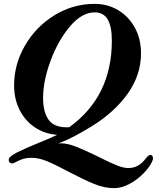

<svg xmlns="http://www.w3.org/2000/svg" viewBox="-20 -684 812 994"><path d="M759 118Q765 118 768.5 123Q772 128 772 136Q772 142 769 149Q757 178 725 211.5Q693 245 651.5 267.5Q610 290 571 290Q520 290 466.5 268Q413 246 333 204Q268 169 224.5 151Q181 133 145 133Q113 133 90 142Q83 145 77.5 147.5Q72 150 68 152Q50 162 43 162Q35 162 30 157Q25 152 25 144Q25 127 66.5 106Q108 85 184 54Q253 26 276 14H277Q214 10 163 -23Q112 -56 82.5 -113Q53 -170 53 -242Q53 -351 109.5 -448.5Q166 -546 262 -605Q358 -664 470 -664Q537 -664 591.5 -631.5Q646 -599 678 -541Q710 -483 710 -408Q710 -296 641 -199Q572 -102 453 -29Q402 2 364.5 21.5Q327 41 282 59Q287 58 297 58Q329 58 371.5 74.5Q414 91 476 121L496 131Q552 159 586 172.5Q620 186 644 186Q699 186 734 137Q749 118 759 118ZM338 -25Q559 -184 559 -473Q559 -547 537.5 -583.5Q516 -620 470 -620Q404 -620 342.5 -547.5Q281 -475 242 -370Q203 -265 203 -176Q203 -108 229.5 -67Q256 -26 322 -25Z"/></svg>

Font: EB Garamond ExtraBold
Style: Italic
Weight: 800
Italic angle: -17.2°
Designer: Georg Duffner and Octavio Pardo
Foundry: Georg Duffner
Version: Version 1.000